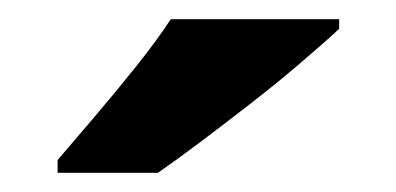

<svg xmlns="http://www.w3.org/2000/svg" viewBox="-20 -786 413 200"><path d="M333.3 -756Q318.3 -742 294.5 -721.7Q270.8 -701.3 243.2 -679.8Q215.6 -658.3 189.7 -638.8Q163.8 -619.3 144.5 -606H40V-619.3Q56.3 -638.3 78.2 -664Q100.1 -689.7 121.8 -716.8Q143.5 -744 157.9 -766H333.3Z"/></svg>

Font: Noto Sans Oriya
Style: Regular
Weight: 400
Designer: Amélie Bonet and Sol Matas
Foundry: Google LLC
Version: Version 2.006